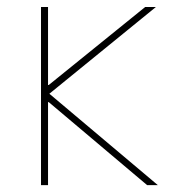

<svg xmlns="http://www.w3.org/2000/svg" viewBox="-20 -540 540 560"><path d="M122.1 -292 403.3 -519.5H434.6L124 -266.6L440.4 0H409.2L122.1 -242.2H120.1V0H99.6V-519.5H120.1V-292Z"/></svg>

Font: Mgen+ 1mn thin
Style: Regular
Weight: 100
Designer: [Source Han Sans]
Ryoko NISHIZUKA  (kana & ideographs); Paul D. Hunt (Latin, Greek & Cyrillic); Wenlong ZHANG  (bopomofo
Version: Version 1.059.20150602